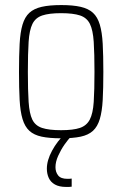

<svg xmlns="http://www.w3.org/2000/svg" viewBox="-20 -538 483 758"><path d="M222 8Q175 8 144.5 1.5Q114 -5 96 -21.5Q78 -38 69 -68Q60 -98 57.5 -143.5Q55 -189 55 -254Q55 -319 57.5 -365Q60 -411 69 -441Q78 -471 96 -487.5Q114 -504 144.5 -511Q175 -518 222 -518Q268 -518 298.5 -511Q329 -504 347 -487.5Q365 -471 374 -441Q383 -411 385.5 -365Q388 -319 388 -254Q388 -189 385.5 -143.5Q383 -98 374 -68Q365 -38 347 -21.5Q329 -5 298.5 1.5Q268 8 222 8ZM221 -24Q269 -24 295.5 -33Q322 -42 334.5 -66Q347 -90 350 -135.5Q353 -181 353 -254Q353 -327 350 -373Q347 -419 335 -443.5Q323 -468 296 -477Q269 -486 221 -486Q174 -486 147 -477Q120 -468 108 -443.5Q96 -419 93 -373Q90 -327 90 -254Q90 -181 93 -135.5Q96 -90 107.5 -66Q119 -42 146 -33Q173 -24 221 -24ZM241 200Q214 200 197 190.5Q180 181 172.5 164.5Q165 148 165 128Q165 95 185.5 57Q206 19 237 -10L262 0Q249 12 234.5 33Q220 54 209.5 77.5Q199 101 199 122Q199 141 209.5 154.5Q220 168 246 168Q249 168 252.5 168Q256 168 263 167V199Q256 200 252 200Q248 200 241 200Z"/></svg>

Font: Saira Condensed Thin
Style: Regular
Weight: 250
Width: 3
Designer: Hector Gatti with collaboration of the Omnibus-Type team
Foundry: Omnibus-Type
Version: Version 1.101